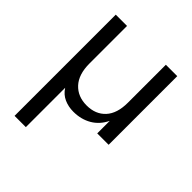

<svg xmlns="http://www.w3.org/2000/svg" viewBox="-219 -686 1084 1084"><g transform="rotate(45 322.5 -144.0)"><path d="M568 -548V0H477V-100Q451 -46 403.5 -18.5Q356 9 295 9Q255 9 221.5 -6Q188 -21 167 -54V260H77V-548H167V-248Q167 -161 209.5 -115Q252 -69 323 -69Q394 -69 435.5 -114Q477 -159 477 -245V-548Z"/></g></svg>

Font: DVN-Poppins
Style: Regular
Weight: 400
Designer: Ninad Kale (Devanagari), Jonny Pinhorn (Latin)
Foundry: Indian Type Foundry
Version: 4.004